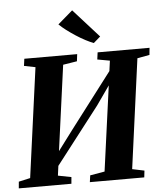

<svg xmlns="http://www.w3.org/2000/svg" viewBox="-66 -1054 950 1109"><g transform="rotate(-5 409.5 -499.0)"><path d="M-2.5 0 1 -38.5 68 -53.5 154.5 -689 89 -702 94.5 -743H401L396 -702L315 -689L239.5 -135.5L211.5 -146L334.5 -310L615 -678L570.5 -575.5L586 -689L514 -702L519.5 -743H820.5L816.5 -702L745.5 -689L659.5 -53.5L729.5 -39L725 0H409.5L415 -39L499.5 -53.5L573.5 -594.5L601 -595.5L490 -437.5L197 -58.5L241 -143.5L229 -53.5L306 -38.5L302.5 0ZM502.5 -798.5Q482 -806 455.2 -820Q428.5 -834 401.2 -851.8Q374 -869.5 349.2 -888.2Q324.5 -907 308 -923.5L394 -997.5L542 -833Z"/></g></svg>

Font: Merriweather 60pt ExtraBold
Style: Italic
Weight: 800
Italic angle: -7.8°
Version: Version 2.101